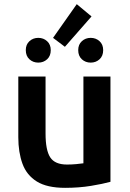

<svg xmlns="http://www.w3.org/2000/svg" viewBox="-20 -892 625 923"><path d="M293 11Q206 11 157 -19.5Q108 -50 88 -105Q68 -160 68 -232V-524H199V-250Q199 -170 221.5 -135.5Q244 -101 302 -101Q324 -101 346 -103Q368 -105 381 -107V-524H511V-18Q475 -8 417.5 1.5Q360 11 293 11ZM292 -667 235 -710 349 -872 420 -813ZM164 -591Q139 -591 121.5 -607Q104 -623 104 -651Q104 -678 121.5 -694Q139 -710 164 -710Q189 -710 206.5 -694Q224 -678 224 -651Q224 -623 206.5 -607Q189 -591 164 -591ZM416 -591Q391 -591 373.5 -607Q356 -623 356 -651Q356 -678 373.5 -694Q391 -710 416 -710Q441 -710 458.5 -694Q476 -678 476 -651Q476 -623 458.5 -607Q441 -591 416 -591Z"/></svg>

Font: Ubuntu Sans
Style: Bold
Weight: 700
Designer: Dalton Maag Ltd
Foundry: Dalton Maag Ltd
Version: Version 1.006; ttfautohint (v1.8.4.7-5d5b)